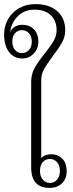

<svg xmlns="http://www.w3.org/2000/svg" viewBox="-44 -906 357 936"><path d="M108 -90V-508Q108 -545 125.5 -576Q143 -607 175 -646Q204 -683 218 -707.5Q232 -732 232 -759Q232 -804 204 -831.5Q176 -859 123 -859Q75 -859 42.5 -826.5Q10 -794 6 -749Q13 -768 29.5 -776.5Q46 -785 63 -785Q101 -785 122 -762.5Q143 -740 143 -703Q143 -669 120.5 -645Q98 -621 64 -621Q24 -621 0 -652.5Q-24 -684 -24 -738Q-24 -778 -5 -812Q14 -846 49 -866Q84 -886 128 -886Q195 -886 234.5 -852Q274 -818 274 -758Q274 -727 258.5 -699Q243 -671 213 -632Q184 -593 170.5 -568.5Q157 -544 157 -518V-135Q173 -154 207 -154Q237 -154 259 -133Q281 -112 281 -71Q281 -34 258 -12Q235 10 198 10Q108 10 108 -90ZM111 -703Q111 -729 97 -744Q83 -759 63 -759Q43 -759 29.5 -744.5Q16 -730 16 -703Q16 -677 29.5 -662Q43 -647 63 -647Q83 -647 97 -662Q111 -677 111 -703ZM248 -73Q248 -100 234 -115.5Q220 -131 199 -131Q178 -131 164.5 -115.5Q151 -100 151 -73Q151 -46 165 -30Q179 -14 199 -14Q220 -14 234 -30Q248 -46 248 -73Z"/></svg>

Font: Trirong ExtraLight
Style: Regular
Weight: 275
Designer: Katatrad Team
Foundry: CadsonDemak
Version: Version 1.001